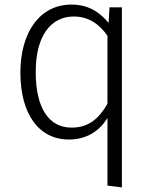

<svg xmlns="http://www.w3.org/2000/svg" viewBox="-20 -597 665 838"><path d="M458 -565 454 -497C420 -538 372 -577 292 -577C152 -577 69 -454 69 -280C69 -100 149 12 281 12C361 12 416 -28 449 -82V213L512 221V-565ZM292 -40C195 -40 136 -123 136 -281C135 -440 202 -525 302 -525C370 -525 416 -488 449 -441V-144C411 -78 366 -40 292 -40Z"/></svg>

Font: Glow Sans SC Normal
Style: Regular
Weight: 400
Designer: Ryoko NISHIZUKA (kana, bopomofo & ideographs); Paul D. Hunt (Latin, Greek & Cyrillic); Sandoll Communications, Soo-young
Version: Version 0.93